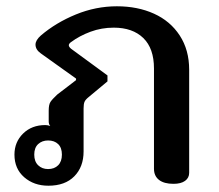

<svg xmlns="http://www.w3.org/2000/svg" viewBox="-20 -581 697 611"><path d="M26 -89Q26 -129 53.5 -156Q81 -183 124 -183Q132 -183 140 -180Q135 -185 135 -195V-229Q135 -248 140.5 -256.5Q146 -265 162 -280L222 -326V-331L110 -411Q93 -423 93 -439Q93 -453 110 -468Q158 -509 221.5 -535Q285 -561 352 -561Q418 -561 470 -537.5Q522 -514 552 -468Q582 -422 582 -359V-31Q582 -15 569 -5.5Q556 4 532 4Q502 4 486 -8.5Q470 -21 470 -44V-363Q470 -427 436 -460Q402 -493 342 -493Q303 -493 268 -480Q233 -467 206 -447Q199 -442 199 -437Q199 -432 206 -426L322 -341V-322L262 -272Q252 -264 249 -257Q246 -250 246 -236V-99Q246 -50 216.5 -20Q187 10 134 10Q88 10 57 -17Q26 -44 26 -89ZM177 -89Q177 -111 165 -122.5Q153 -134 133 -134Q114 -134 101.5 -122.5Q89 -111 89 -89Q89 -67 101.5 -55Q114 -43 133 -43Q153 -43 165 -55Q177 -67 177 -89Z"/></svg>

Font: MaitreeSemiBold
Style: Regular
Weight: 600
Designer: CadsonDemak Team
Foundry: CadsonDemak
Version: Version 1.000